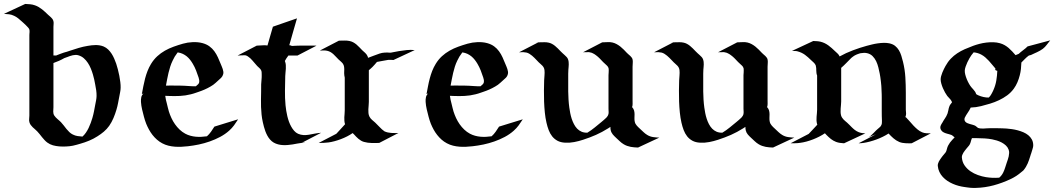

<svg xmlns="http://www.w3.org/2000/svg" viewBox="-42 -708 5217 950"><path d="M82.8 -688.5Q95.2 -688 107.3 -686.9Q119.4 -685.8 131.1 -681.6Q140.9 -678.2 149.5 -673.1Q158.2 -668 166 -661.9Q173.8 -655.8 181.3 -648.8Q188.7 -641.8 195.8 -635Q199.2 -631.8 203 -628.7Q206.8 -625.5 210.3 -622.1Q213.9 -618.7 216.8 -614.9Q219.7 -611.1 221.4 -606.4Q224.1 -599.1 223.3 -590.9Q222.4 -582.8 222.4 -575V-433.6Q225.8 -433.6 229 -433.5Q232.2 -433.3 235.6 -433.3Q244.9 -437.3 254.3 -440.7Q263.7 -444.1 273.2 -447.5Q276.6 -448.7 280.6 -449.7Q284.7 -450.7 288.8 -451.9L304 -457Q325.7 -464.4 347.4 -470.8Q369.1 -477.3 391.8 -481Q401.6 -482.7 411.7 -483.9Q421.9 -485.1 432 -485.1Q442.1 -485.1 451.9 -483.4Q461.7 -481.7 471.2 -477.8Q483.6 -472.4 493.3 -463Q502.9 -453.6 510.4 -442Q517.8 -430.4 523.3 -417.6Q528.8 -404.8 533 -392.8Q537.1 -380.6 541.1 -365.1Q545.2 -349.6 548.3 -333.5Q551.5 -317.4 553.3 -302Q555.2 -286.6 554.9 -274.4Q554.7 -263.4 552.6 -252.9Q550.5 -242.4 548.6 -231.9Q545.4 -215.1 542.2 -198.4Q539.1 -181.6 534.2 -165.3Q528.1 -144.5 519.4 -123.9Q510.7 -103.3 498.3 -85.4Q486.6 -69.1 471.9 -56.6Q457.3 -44.2 440.4 -33.7Q420.7 -21 399.3 -12.1Q377.9 -3.2 355.2 3.2Q345.9 5.9 336.9 8.4Q327.9 11 318.6 12.9Q302.7 16.1 285 16.8Q267.3 17.6 251.2 16.4Q235.1 15.1 220 11Q204.8 6.8 191.7 -2.9Q184.3 -8.5 178 -15.4Q171.6 -22.2 165.8 -29.5Q159.9 -36.9 154.2 -44.2Q148.4 -51.5 142.1 -58.1Q137 -63.5 131.1 -68.4Q125.2 -73.2 119.8 -78.5Q114.3 -83.7 110 -89.7Q105.7 -95.7 103.5 -103.3Q101.3 -111.3 102.3 -119.8Q103.3 -128.2 103.3 -136.2V-533.7Q103.3 -537.4 103.6 -541.1Q104 -544.9 104.2 -548.7Q104.5 -552.5 104.2 -556.3Q104 -560.1 102.8 -563.5Q101.6 -566.7 96.6 -572.3Q91.6 -577.9 85.6 -583.7Q79.6 -589.6 73.9 -594.7Q68.1 -599.9 65.2 -602.5Q56.6 -610.4 47.6 -617.6Q38.6 -624.8 28.1 -629.6Q15.6 -635.7 3.3 -637.3Q-9 -638.9 -22.5 -639.4ZM276.6 -420.7Q263.4 -413.1 250 -407.1Q236.6 -401.1 222.4 -396.2V-177.5Q222.4 -172.4 221.9 -167Q221.4 -161.6 221.4 -156.2Q221.4 -150.9 222.5 -145.9Q223.6 -140.9 226.6 -136.2Q229.7 -131.3 233.9 -127.1Q238 -122.8 242.4 -119Q246.8 -115.2 251.3 -111.3Q255.9 -107.4 259.8 -103.3Q266.8 -95.9 273.3 -87.3Q279.8 -78.6 286.6 -70.2Q293.5 -61.8 301.1 -54.4Q308.8 -47.1 318.1 -42.5Q329.8 -36.6 341.6 -34.8Q353.3 -33 366 -32.2Q375.2 -40.3 382.8 -51.3Q390.4 -62.3 396.4 -74.7Q402.3 -87.2 407 -99.9Q411.6 -112.5 415 -124Q419.9 -140.6 423.1 -157.2Q426.3 -173.8 429.4 -190.7Q431.4 -201.2 433.5 -211.8Q435.5 -222.4 435.8 -233.2Q436 -247.6 434 -261.4Q431.9 -275.1 429.2 -289.1Q426.8 -302 424.2 -314.6Q421.6 -327.1 417.7 -339.6Q413.6 -353.5 407.6 -368.4Q401.6 -383.3 392.9 -396.5Q384.3 -409.7 372.8 -419.8Q361.3 -429.9 346.2 -434.3Q339.4 -436.5 332.3 -436.3Q325.2 -436 318.1 -434.6Q311 -433.1 304.1 -430.7Q297.1 -428.2 291 -425.8Q289.8 -425.3 288.8 -424.9Q287.8 -424.6 286.6 -424.3Q283.9 -423.1 281.6 -422.4Q279.3 -421.6 276.6 -420.7ZM277.8 -448Q277.3 -447.5 278.6 -448Q279.8 -448.5 280.3 -448.7Q280.5 -448.7 280.6 -448.9Q280.8 -449 281 -449ZM241.7 -410.6Q240.5 -410.2 242.2 -410.8Q243.9 -411.4 245.8 -411.9ZM302.7 -455.6Q302.2 -455.6 300.3 -455.1Z M655.5 -203.6Q654.8 -216.1 657.1 -226.9Q659.4 -237.8 668 -245.4L659.9 -242.7Q663.6 -261.7 667.2 -281.1Q670.9 -300.5 675.9 -319.6Q680.9 -338.6 688 -356.8Q695.1 -375 705.3 -391.8Q718.8 -413.8 736.1 -429.7Q753.4 -445.6 773.8 -457.2Q794.2 -468.8 816.8 -476.9Q839.4 -485.1 863.3 -491.9Q874.5 -495.1 886.8 -497.1Q899.2 -499 911.6 -499.5Q924.1 -500 936.4 -498.9Q948.7 -497.8 960.2 -494.6Q980.5 -489 994.5 -478.6Q1008.5 -468.3 1018.7 -454.3Q1028.8 -440.4 1036.3 -424Q1043.7 -407.5 1050.8 -389.9Q1053 -384.5 1055.5 -378.5Q1058.1 -372.6 1060.1 -366.3Q1062 -360.1 1063 -353.8Q1064 -347.4 1062.5 -341.6Q1059.8 -330.6 1052.1 -322.9Q1044.4 -315.2 1036.1 -308.3Q1030.5 -303.5 1024.8 -298Q1019 -292.5 1012.9 -288.3Q999.8 -279.3 985.2 -272Q970.7 -264.6 955.8 -259Q951.4 -257.3 944.7 -255Q938 -252.7 930.7 -250.1Q923.3 -247.6 916 -245.2Q908.7 -242.9 902.6 -241.5Q875.5 -234.6 848.3 -233.3Q821 -231.9 793.2 -233.2L775.6 -233.9Q776.9 -223.9 778.9 -214.2Q781 -204.6 783.7 -195.3Q786.4 -185.3 788.5 -175.5Q790.5 -165.8 793.7 -156Q798.8 -139.9 806.3 -123.8Q813.7 -107.7 823.9 -93.3Q834 -78.9 846.7 -66.8Q859.4 -54.7 874.8 -46.4Q887.2 -39.8 900.4 -36.3Q913.6 -32.7 927.1 -31.5Q940.7 -30.3 954.5 -31Q968.3 -31.7 981.9 -33.7Q993.4 -43.9 1002.1 -56.3Q1010.7 -68.6 1018.8 -81.5Q1048.3 -90.8 1077.5 -99.7Q1106.7 -108.6 1136.2 -117.7Q1126.5 -102.1 1116 -87.9Q1105.5 -73.7 1091.6 -61.3Q1071.8 -43.7 1047.2 -30.6Q1022.7 -17.6 996 -8.2Q969.2 1.2 941.7 7Q914.1 12.7 888.2 15.6Q872.3 17.3 855.8 18.2Q839.4 19 823.1 17.8Q806.9 16.6 791.1 12.7Q775.4 8.8 760.7 1Q746.1 -6.8 734.3 -17.3Q722.4 -27.8 712.6 -40.3Q702.9 -52.7 695.2 -66.8Q687.5 -80.8 681.4 -95.7Q678 -104.2 675.3 -112.9Q672.6 -121.6 670.2 -130.4Q665.3 -148.4 661 -166.9Q656.7 -185.3 655.5 -203.6ZM812.3 -408.2Q805.2 -393.8 800.3 -378.4Q795.4 -363 791.7 -347.4Q788.1 -331.8 785 -315.9Q782 -300 779.1 -284.4Q792.7 -285.2 806 -284.8Q819.3 -284.4 832.3 -284.4Q841.8 -284.4 851.2 -284.3Q860.6 -284.2 870.1 -283.7Q884.5 -283 898.7 -281.9Q912.8 -280.8 927.2 -281.2L938.2 -291L940.7 -294.2Q941.9 -296.1 942.4 -297.1Q942.9 -298.1 943.4 -300.3Q944.6 -306.2 943.6 -312.4Q942.6 -318.6 940.7 -324.2Q935.1 -341.8 928.2 -359.1Q921.4 -376.5 912.1 -392.1Q906 -402.6 898.6 -412.1Q891.1 -421.6 882.1 -429.1Q873 -436.5 862.3 -441.5Q851.6 -446.5 838.9 -448.5Q837.9 -448.5 837.4 -448.7L835.2 -446Q828.1 -437 822.6 -427.9Q817.1 -418.7 812.3 -408.2ZM943.8 -297.6Q943.4 -296.9 942.9 -296.3Q942.4 -295.7 941.9 -294.9Q942.9 -296.1 943.6 -297.2Q944.3 -298.3 943.8 -297.6ZM857.7 -467Q857.4 -467 857.2 -466.8Q857.4 -466.8 857.4 -466.9Q857.4 -467 857.7 -467Z M1228.3 -482.2Q1241.5 -482.2 1254.9 -483.6Q1268.3 -485.1 1281.5 -482.9Q1288.1 -506.3 1294.8 -529.4Q1301.5 -552.5 1308.3 -575.9Q1338.4 -586.4 1368 -596.7Q1397.7 -606.9 1427.5 -617.2Q1418 -583.7 1408.3 -550.8Q1398.7 -517.8 1389.4 -484.4Q1391.6 -484.1 1393.7 -483.6Q1395.8 -483.2 1397.9 -482.7Q1400.4 -481.9 1401.9 -480.7Q1432.6 -482.7 1463.1 -482.4Q1493.7 -482.2 1524.4 -482.2L1429.7 -433.1Q1418.5 -433.1 1407.3 -433.1Q1396.2 -433.1 1385 -433.3Q1379.9 -426.3 1375.1 -419.3Q1370.4 -412.4 1367.4 -406.2L1368.4 -403.8Q1371.6 -395.3 1372.2 -386.2Q1372.8 -377.2 1372.3 -368Q1371.8 -358.9 1370.7 -349.7Q1369.6 -340.6 1369.4 -331.8Q1368.7 -295.4 1368 -259.3Q1367.4 -223.1 1370.8 -187Q1372.1 -173.8 1374.3 -160Q1376.5 -146.2 1379.8 -132.6Q1383.1 -118.9 1387.8 -105.8Q1392.6 -92.8 1399.2 -81.1Q1404.8 -70.8 1413.3 -60.9Q1421.9 -51 1432.9 -46.1Q1446 -40.5 1459.1 -39.8Q1472.2 -39.1 1486.1 -41.3Q1501.2 -44.2 1516.4 -47Q1531.5 -49.8 1546.9 -51L1452.9 -2.2Q1455.3 -2.7 1457.9 -3.3Q1460.4 -3.9 1462.3 -4.2Q1464.1 -4.4 1464.8 -4.3Q1465.6 -4.2 1464.4 -3.2Q1464.1 -3.2 1459.5 -2.4Q1454.8 -1.7 1448.9 -0.7Q1442.9 0.2 1437 1.1Q1431.2 2 1428.7 2.4Q1417.7 4.6 1405.8 6.6Q1393.8 8.5 1381.6 9.5Q1369.4 10.5 1357.4 9.9Q1345.5 9.3 1334.1 6.3Q1322.8 3.4 1312.6 -2.3Q1302.5 -8.1 1294.2 -17.6Q1286.4 -26.4 1280.8 -36.9Q1275.1 -47.4 1271 -58.5Q1266.8 -69.6 1263.8 -81.2Q1260.7 -92.8 1258.3 -103.8Q1254.2 -122.3 1252.2 -141.1Q1250.2 -159.9 1249.6 -178.7Q1249 -197.5 1249.3 -216.4Q1249.5 -235.4 1250 -254.2Q1250.2 -263.4 1250.1 -272.5Q1250 -281.5 1250.2 -290.5Q1250.7 -302.2 1252 -313.8Q1253.2 -325.4 1252.9 -337.2Q1252.7 -342.8 1252.6 -349.1Q1252.4 -355.5 1250 -360.4Q1246.6 -366.9 1241.1 -371.6Q1235.6 -376.2 1230.7 -381.3Q1224.4 -388.2 1218.5 -395.3Q1212.6 -402.3 1206.5 -409.2Q1201.7 -414.8 1196.3 -419.8Q1190.9 -424.8 1184.8 -428.7Q1182.4 -430.2 1180.4 -431.3Q1178.5 -432.4 1175.8 -433.3Q1174.8 -433.8 1173.1 -434.2Q1171.4 -434.6 1172.4 -434.6Q1174.6 -434.3 1176.8 -433.8Q1179 -433.3 1181.2 -432.9L1177.5 -433.6Q1174.8 -434.1 1172.2 -434.2Q1169.7 -434.3 1167 -434.6Q1158.4 -434.8 1150.1 -434Q1141.8 -433.1 1133.5 -433.1ZM1448 -1.5Q1449 -1.5 1449.5 -1.7Q1448.5 -1.5 1448 -1.5Q1447.5 -1.5 1448 -1.5Z M1635 -506.8Q1647.7 -506.8 1660.8 -507.3Q1673.8 -507.8 1686.3 -505.4Q1696.8 -503.4 1705.4 -498.8Q1714.1 -494.1 1721.7 -487.8Q1729.2 -481.4 1736.1 -474.1Q1742.9 -466.8 1750 -459.7Q1753.4 -456.3 1757.3 -453Q1761.2 -449.7 1764.9 -446.2Q1768.6 -442.6 1771.6 -438.7Q1774.7 -434.8 1776.6 -430.2Q1777.3 -428.2 1778 -426Q1778.6 -423.8 1779.1 -421.9Q1792.2 -427.5 1806.2 -432.1Q1820.1 -436.8 1835.9 -442.9Q1847.7 -447 1861.7 -447.8Q1875.7 -448.5 1888.2 -447.3Q1889.2 -447.3 1890.5 -447.4Q1891.8 -447.5 1893.3 -447.8Q1895.3 -448.2 1897.3 -448.5Q1899.4 -448.7 1900.6 -449.2L1932.1 -455.1Q1951.9 -458.5 1970.9 -460.3Q1990 -462.2 2010 -460.2L1904.8 -411.1Q1897.9 -411.6 1891.5 -411.9Q1885 -412.1 1878.4 -411.6Q1864.5 -409.7 1850.8 -406.7Q1837.2 -403.8 1823.2 -401.6Q1817.6 -395.3 1812.4 -389Q1807.1 -382.8 1801.3 -377Q1796.9 -372.8 1792.4 -368.7Q1787.8 -364.5 1783 -360.6V-204.1Q1783 -195.3 1782 -185.9Q1781 -176.5 1780.6 -167Q1780.3 -157.5 1781.1 -148.3Q1782 -139.2 1785.9 -131.1Q1788.3 -126.2 1791.6 -122.3Q1794.9 -118.4 1798.8 -114.9Q1802.7 -111.3 1806.8 -108Q1810.8 -104.7 1814.5 -101.3Q1826.2 -90.3 1836.7 -78.9Q1847.2 -67.4 1860.4 -58.1Q1868.7 -54.4 1877.1 -52.6Q1885.5 -50.8 1894 -50.2Q1902.6 -49.6 1911.4 -49.7Q1920.2 -49.8 1929 -49.8L1834.2 -0.7Q1824.7 -0.7 1815.2 -0.5Q1805.7 -0.2 1796.3 -0.5Q1786.9 -0.7 1777.5 -2Q1768.1 -3.2 1758.8 -5.9Q1751 -8.1 1744.3 -12.1Q1737.5 -16.1 1731.4 -21.2Q1725.3 -26.4 1719.8 -32.1Q1714.4 -37.8 1709 -43.7L1702.9 -49.6Q1690.7 -41 1675.7 -33.3Q1660.6 -25.6 1644.5 -19.5Q1628.4 -13.4 1612.5 -9.2Q1596.7 -4.9 1583 -3.2Q1570.6 -1.5 1558.8 -1.1Q1547.1 -0.7 1534.7 -0.7L1621.8 -45.9L1624 -48.1Q1635 -59.1 1644.8 -70.7Q1654.5 -82.3 1665.3 -93.3Q1662.6 -101.6 1662 -110.2Q1661.4 -118.9 1661.7 -127.7Q1662.1 -136.5 1663 -145.4Q1663.8 -154.3 1663.8 -162.8V-323.7Q1661.1 -334.7 1660.9 -345.7Q1660.9 -350.1 1661.1 -355.5Q1661.4 -360.8 1661.4 -366.3Q1661.4 -371.8 1660.6 -377Q1659.9 -382.1 1658.2 -386.2Q1654.3 -395.3 1646.7 -401.6Q1639.2 -408 1632.3 -414.6Q1626 -420.7 1620 -427.4Q1614 -434.1 1607.4 -440.1Q1600.8 -446 1593.3 -450.4Q1585.7 -454.8 1576.4 -456.8Q1567.6 -458.7 1558.3 -458.3Q1549.1 -457.8 1540.3 -457.8ZM1664.3 -51H1664.6Q1665.3 -51 1666.4 -51.3Q1667.5 -51.5 1668.5 -51.6Q1669.4 -51.8 1670 -51.9Q1670.7 -52 1669.9 -52ZM1889.2 -447Q1887.9 -446.8 1888.5 -446.8Q1889.2 -446.8 1890.6 -447.3Q1890.1 -447 1889.2 -447ZM1601.3 -28.8Q1601.6 -28.8 1601.6 -28.9Q1601.6 -29.1 1601.8 -29.1H1601.6Q1601.3 -29.1 1601.3 -28.8Z M2064 -203.6Q2063.2 -216.1 2065.6 -226.9Q2067.9 -237.8 2076.4 -245.4L2068.4 -242.7Q2072 -261.7 2075.7 -281.1Q2079.3 -300.5 2084.4 -319.6Q2089.4 -338.6 2096.4 -356.8Q2103.5 -375 2113.8 -391.8Q2127.2 -413.8 2144.5 -429.7Q2161.9 -445.6 2182.3 -457.2Q2202.6 -468.8 2225.2 -476.9Q2247.8 -485.1 2271.7 -491.9Q2283 -495.1 2295.3 -497.1Q2307.6 -499 2320.1 -499.5Q2332.5 -500 2344.8 -498.9Q2357.2 -497.8 2368.7 -494.6Q2388.9 -489 2403 -478.6Q2417 -468.3 2427.1 -454.3Q2437.3 -440.4 2444.7 -424Q2452.1 -407.5 2459.2 -389.9Q2461.4 -384.5 2464 -378.5Q2466.6 -372.6 2468.5 -366.3Q2470.5 -360.1 2471.4 -353.8Q2472.4 -347.4 2470.9 -341.6Q2468.3 -330.6 2460.6 -322.9Q2452.9 -315.2 2444.6 -308.3Q2439 -303.5 2433.2 -298Q2427.5 -292.5 2421.4 -288.3Q2408.2 -279.3 2393.7 -272Q2379.2 -264.6 2364.3 -259Q2359.9 -257.3 2353.1 -255Q2346.4 -252.7 2339.1 -250.1Q2331.8 -247.6 2324.5 -245.2Q2317.1 -242.9 2311 -241.5Q2283.9 -234.6 2256.7 -233.3Q2229.5 -231.9 2201.7 -233.2L2184.1 -233.9Q2185.3 -223.9 2187.4 -214.2Q2189.5 -204.6 2192.1 -195.3Q2194.8 -185.3 2196.9 -175.5Q2199 -165.8 2202.1 -156Q2207.3 -139.9 2214.7 -123.8Q2222.2 -107.7 2232.3 -93.3Q2242.4 -78.9 2255.1 -66.8Q2267.8 -54.7 2283.2 -46.4Q2295.7 -39.8 2308.8 -36.3Q2322 -32.7 2335.6 -31.5Q2349.1 -30.3 2362.9 -31Q2376.7 -31.7 2390.4 -33.7Q2401.9 -43.9 2410.5 -56.3Q2419.2 -68.6 2427.2 -81.5Q2456.8 -90.8 2486 -99.7Q2515.1 -108.6 2544.7 -117.7Q2534.9 -102.1 2524.4 -87.9Q2513.9 -73.7 2500 -61.3Q2480.2 -43.7 2455.7 -30.6Q2431.2 -17.6 2404.4 -8.2Q2377.7 1.2 2350.1 7Q2322.5 12.7 2296.6 15.6Q2280.8 17.3 2264.3 18.2Q2247.8 19 2231.6 17.8Q2215.3 16.6 2199.6 12.7Q2183.8 8.8 2169.2 1Q2154.5 -6.8 2142.7 -17.3Q2130.9 -27.8 2121.1 -40.3Q2111.3 -52.7 2103.6 -66.8Q2095.9 -80.8 2089.8 -95.7Q2086.4 -104.2 2083.7 -112.9Q2081.1 -121.6 2078.6 -130.4Q2073.7 -148.4 2069.5 -166.9Q2065.2 -185.3 2064 -203.6ZM2220.7 -408.2Q2213.6 -393.8 2208.7 -378.4Q2203.9 -363 2200.2 -347.4Q2196.5 -331.8 2193.5 -315.9Q2190.4 -300 2187.5 -284.4Q2201.2 -285.2 2214.5 -284.8Q2227.8 -284.4 2240.7 -284.4Q2250.2 -284.4 2259.6 -284.3Q2269 -284.2 2278.6 -283.7Q2293 -283 2307.1 -281.9Q2321.3 -280.8 2335.7 -281.2L2346.7 -291L2349.1 -294.2Q2350.3 -296.1 2350.8 -297.1Q2351.3 -298.1 2351.8 -300.3Q2353 -306.2 2352.1 -312.4Q2351.1 -318.6 2349.1 -324.2Q2343.5 -341.8 2336.7 -359.1Q2329.8 -376.5 2320.6 -392.1Q2314.5 -402.6 2307 -412.1Q2299.6 -421.6 2290.5 -429.1Q2281.5 -436.5 2270.8 -441.5Q2260 -446.5 2247.3 -448.5Q2246.3 -448.5 2245.8 -448.7L2243.7 -446Q2236.6 -437 2231.1 -427.9Q2225.6 -418.7 2220.7 -408.2ZM2352.3 -297.6Q2351.8 -296.9 2351.3 -296.3Q2350.8 -295.7 2350.3 -294.9Q2351.3 -296.1 2352.1 -297.2Q2352.8 -298.3 2352.3 -297.6ZM2266.1 -467Q2265.9 -467 2265.6 -466.8Q2265.9 -466.8 2265.9 -466.9Q2265.9 -467 2266.1 -467Z M2618.7 -497.1 2609.9 -495.8Q2610.1 -495.8 2611.1 -496.3Q2613 -496.6 2615.2 -496.8Q2617.4 -497.1 2619.6 -497.6L2621.3 -498.5Q2621.8 -498.5 2622.8 -498.5Q2623.8 -498.5 2624.8 -498.5Q2625.7 -498.5 2626.2 -498.5Q2626.7 -498.5 2626.2 -498.5Q2627.4 -498.5 2628.9 -498.7Q2630.4 -498.8 2631.6 -498.8Q2641.6 -499 2651.5 -499.1Q2661.4 -499.3 2671.1 -497.3Q2680.4 -495.6 2688.7 -491.2Q2697 -486.8 2704.3 -480.8Q2711.7 -474.9 2718.4 -468Q2725.1 -461.2 2731.2 -454.8Q2736.3 -449.5 2741.6 -444.7Q2746.8 -439.9 2752.2 -435.1Q2757.1 -430.7 2761.7 -425.8Q2766.4 -420.9 2768.6 -414.6Q2770.8 -408.7 2771.5 -402.2Q2772.2 -395.8 2772.1 -389.3Q2772 -382.8 2771.4 -376.3Q2770.8 -369.9 2770.3 -363.8Q2769.5 -353.5 2769.5 -343.3Q2769.5 -333 2769.5 -322.5Q2769.5 -315.9 2769.5 -307Q2769.5 -298.1 2769.5 -288.8Q2769.5 -279.5 2769.5 -270.6Q2769.5 -261.7 2769.5 -255.1Q2770 -234.9 2771 -215.3Q2771.5 -205.8 2772.6 -195.2Q2773.7 -184.6 2774.9 -175.8Q2776.6 -163.1 2779.4 -148.7Q2782.2 -134.3 2786.7 -120.4Q2791.3 -106.4 2797.9 -93.8Q2804.4 -81.1 2813.7 -71.4Q2823 -61.8 2835.4 -56.4Q2847.9 -51 2864.3 -51.5Q2883.3 -63 2900 -76.7Q2916.7 -90.3 2933.6 -104.2Q2939.7 -109.4 2945.8 -114.5Q2951.9 -119.6 2957.5 -125.2L2960.4 -128.4L2963.1 -132.1Q2963.9 -133.3 2964.6 -134.2Q2965.3 -135 2965.8 -136.2Q2968 -140.1 2968.8 -144.3Q2969.5 -148.4 2969.5 -152.8Q2969.5 -157.2 2969.1 -161.5Q2968.8 -165.8 2968.8 -169.9V-336.2Q2968.8 -342.5 2969.6 -349Q2970.5 -355.5 2970 -361.8Q2970 -366 2969.2 -370.1Q2969.2 -370.6 2969 -371.1Q2968 -372.1 2967.7 -373.5Q2967.3 -375 2966.8 -376.2Q2966.1 -377.7 2964 -380.1Q2961.9 -382.6 2961.2 -383.3Q2956.8 -388.2 2951.7 -392.2Q2946.5 -396.2 2942.1 -401.1Q2933.8 -409.9 2925.3 -418.7Q2916.7 -427.5 2907 -434.6Q2902.8 -437.7 2898.4 -440.6Q2894 -443.4 2889.2 -445.3Q2887.5 -446 2885.9 -446.7Q2884.3 -447.3 2882.6 -447.8Q2880.6 -448.2 2877.4 -448.7Q2874.3 -449.2 2874 -449.7L2872.1 -450Q2864.7 -450.2 2857.4 -449.8Q2850.1 -449.5 2843 -449.5L2937.7 -498.5Q2950.4 -498.5 2963.4 -499.5Q2976.3 -500.5 2988.8 -497.6Q2999.8 -494.9 3009.5 -489.5Q3019.3 -484.1 3028 -477.2Q3036.6 -470.2 3044.6 -462.2Q3052.5 -454.1 3059.8 -446.3Q3063.5 -442.4 3068.1 -438.6Q3072.8 -434.8 3077 -430.8Q3081.3 -426.8 3084.5 -422Q3087.6 -417.2 3088.4 -411.4Q3089.6 -402.8 3088.7 -394.4Q3087.9 -386 3087.9 -377.4V-211.2Q3087.9 -202.4 3088.1 -194.1Q3088.4 -185.8 3085.4 -177.5L3085.9 -177.7Q3093.3 -169.4 3095.5 -160.6Q3097.7 -151.9 3097.7 -142.7Q3097.7 -133.5 3097.2 -124Q3096.7 -114.5 3098.9 -105Q3100.1 -99.4 3102.8 -94.8Q3105.5 -90.3 3108.9 -86.3Q3112.3 -82.3 3116.2 -78.6Q3120.1 -75 3124 -71.3Q3132.8 -63.2 3141.5 -54.9Q3150.1 -46.6 3160.4 -40.3Q3174.1 -32 3189.5 -29.8Q3204.8 -27.6 3220.2 -27.1L3115 22Q3105.7 21.7 3096.6 21Q3087.4 20.3 3078.5 18.6Q3069.6 16.8 3060.9 13.8Q3052.2 10.7 3044.2 5.9Q3033.2 -0.7 3024.4 -9.2Q3015.6 -17.6 3006.3 -26.1Q3002 -30.3 2997.7 -34.4Q2993.4 -38.6 2989.9 -43Q2986.3 -47.4 2983.8 -52.4Q2981.2 -57.4 2979.7 -63.7Q2978.8 -67.9 2978.5 -72Q2978.3 -76.2 2978.3 -80.3L2966.8 -72.8Q2937 -54 2906.7 -40.6Q2876.5 -27.3 2842.8 -16.4Q2822 -9.5 2799.2 -5.1Q2776.4 -0.7 2754.2 -2Q2731.7 -3.2 2716.2 -11.6Q2700.7 -20 2690.1 -33.4Q2679.4 -46.9 2672.9 -64.2Q2666.3 -81.5 2661.9 -101.1Q2656.5 -124.3 2653.8 -151Q2651.1 -177.7 2650.1 -205.3Q2649.2 -232.9 2649.4 -259.9Q2649.7 -286.9 2650.4 -310.3Q2650.9 -323 2652.1 -335.4Q2653.3 -347.9 2652.1 -360.4Q2651.4 -367.4 2648.7 -372.8Q2646 -378.2 2642 -382.6Q2637.9 -387 2633.1 -391Q2628.2 -395 2623.5 -399.7Q2617.9 -405.3 2612.8 -410.9Q2607.7 -416.5 2602.1 -421.9Q2596.4 -427.2 2590.6 -432.4Q2584.7 -437.5 2578.1 -441.4Q2570.3 -446.3 2563 -447.9Q2555.7 -449.5 2546.6 -450Q2543.7 -450 2542 -449.8Q2540.3 -449.7 2536.9 -449.7Q2535.4 -449.5 2532.7 -449.3Q2530 -449.2 2530.5 -449.5H2526.6Z M3286.6 -497.1 3277.8 -495.8Q3278.1 -495.8 3279.1 -496.3Q3281 -496.6 3283.2 -496.8Q3285.4 -497.1 3287.6 -497.6L3289.3 -498.5Q3289.8 -498.5 3290.8 -498.5Q3291.7 -498.5 3292.7 -498.5Q3293.7 -498.5 3294.2 -498.5Q3294.7 -498.5 3294.2 -498.5Q3295.4 -498.5 3296.9 -498.7Q3298.3 -498.8 3299.6 -498.8Q3309.6 -499 3319.5 -499.1Q3329.3 -499.3 3339.1 -497.3Q3348.4 -495.6 3356.7 -491.2Q3365 -486.8 3372.3 -480.8Q3379.6 -474.9 3386.4 -468Q3393.1 -461.2 3399.2 -454.8Q3404.3 -449.5 3409.5 -444.7Q3414.8 -439.9 3420.2 -435.1Q3425 -430.7 3429.7 -425.8Q3434.3 -420.9 3436.5 -414.6Q3438.7 -408.7 3439.5 -402.2Q3440.2 -395.8 3440.1 -389.3Q3439.9 -382.8 3439.3 -376.3Q3438.7 -369.9 3438.2 -363.8Q3437.5 -353.5 3437.5 -343.3Q3437.5 -333 3437.5 -322.5Q3437.5 -315.9 3437.5 -307Q3437.5 -298.1 3437.5 -288.8Q3437.5 -279.5 3437.5 -270.6Q3437.5 -261.7 3437.5 -255.1Q3438 -234.9 3439 -215.3Q3439.5 -205.8 3440.6 -195.2Q3441.7 -184.6 3442.9 -175.8Q3444.6 -163.1 3447.4 -148.7Q3450.2 -134.3 3454.7 -120.4Q3459.2 -106.4 3465.8 -93.8Q3472.4 -81.1 3481.7 -71.4Q3491 -61.8 3503.4 -56.4Q3515.9 -51 3532.2 -51.5Q3551.3 -63 3568 -76.7Q3584.7 -90.3 3601.6 -104.2Q3607.7 -109.4 3613.8 -114.5Q3619.9 -119.6 3625.5 -125.2L3628.4 -128.4L3631.1 -132.1Q3631.8 -133.3 3632.6 -134.2Q3633.3 -135 3633.8 -136.2Q3636 -140.1 3636.7 -144.3Q3637.5 -148.4 3637.5 -152.8Q3637.5 -157.2 3637.1 -161.5Q3636.7 -165.8 3636.7 -169.9V-336.2Q3636.7 -342.5 3637.6 -349Q3638.4 -355.5 3637.9 -361.8Q3637.9 -366 3637.2 -370.1Q3637.2 -370.6 3637 -371.1Q3636 -372.1 3635.6 -373.5Q3635.3 -375 3634.8 -376.2Q3634 -377.7 3632 -380.1Q3629.9 -382.6 3629.2 -383.3Q3624.8 -388.2 3619.6 -392.2Q3614.5 -396.2 3610.1 -401.1Q3601.8 -409.9 3593.3 -418.7Q3584.7 -427.5 3575 -434.6Q3570.8 -437.7 3566.4 -440.6Q3562 -443.4 3557.1 -445.3Q3555.4 -446 3553.8 -446.7Q3552.2 -447.3 3550.5 -447.8Q3548.6 -448.2 3545.4 -448.7Q3542.2 -449.2 3542 -449.7L3540 -450Q3532.7 -450.2 3525.4 -449.8Q3518.1 -449.5 3511 -449.5L3605.7 -498.5Q3618.4 -498.5 3631.3 -499.5Q3644.3 -500.5 3656.7 -497.6Q3667.7 -494.9 3677.5 -489.5Q3687.3 -484.1 3695.9 -477.2Q3704.6 -470.2 3712.5 -462.2Q3720.5 -454.1 3727.8 -446.3Q3731.4 -442.4 3736.1 -438.6Q3740.7 -434.8 3745 -430.8Q3749.3 -426.8 3752.4 -422Q3755.6 -417.2 3756.3 -411.4Q3757.6 -402.8 3756.7 -394.4Q3755.9 -386 3755.9 -377.4V-211.2Q3755.9 -202.4 3756.1 -194.1Q3756.3 -185.8 3753.4 -177.5L3753.9 -177.7Q3761.2 -169.4 3763.4 -160.6Q3765.6 -151.9 3765.6 -142.7Q3765.6 -133.5 3765.1 -124Q3764.6 -114.5 3766.8 -105Q3768.1 -99.4 3770.8 -94.8Q3773.4 -90.3 3776.9 -86.3Q3780.3 -82.3 3784.2 -78.6Q3788.1 -75 3792 -71.3Q3800.8 -63.2 3809.4 -54.9Q3818.1 -46.6 3828.4 -40.3Q3842 -32 3857.4 -29.8Q3872.8 -27.6 3888.2 -27.1L3783 22Q3773.7 21.7 3764.5 21Q3755.4 20.3 3746.5 18.6Q3737.5 16.8 3728.9 13.8Q3720.2 10.7 3712.2 5.9Q3701.2 -0.7 3692.4 -9.2Q3683.6 -17.6 3674.3 -26.1Q3669.9 -30.3 3665.6 -34.4Q3661.4 -38.6 3657.8 -43Q3654.3 -47.4 3651.7 -52.4Q3649.2 -57.4 3647.7 -63.7Q3646.7 -67.9 3646.5 -72Q3646.2 -76.2 3646.2 -80.3L3634.8 -72.8Q3605 -54 3574.7 -40.6Q3544.4 -27.3 3510.7 -16.4Q3490 -9.5 3467.2 -5.1Q3444.3 -0.7 3422.1 -2Q3399.7 -3.2 3384.2 -11.6Q3368.7 -20 3358 -33.4Q3347.4 -46.9 3340.8 -64.2Q3334.2 -81.5 3329.8 -101.1Q3324.5 -124.3 3321.8 -151Q3319.1 -177.7 3318.1 -205.3Q3317.1 -232.9 3317.4 -259.9Q3317.6 -286.9 3318.4 -310.3Q3318.8 -323 3320.1 -335.4Q3321.3 -347.9 3320.1 -360.4Q3319.3 -367.4 3316.7 -372.8Q3314 -378.2 3309.9 -382.6Q3305.9 -387 3301 -391Q3296.1 -395 3291.5 -399.7Q3285.9 -405.3 3280.8 -410.9Q3275.6 -416.5 3270 -421.9Q3264.4 -427.2 3258.5 -432.4Q3252.7 -437.5 3246.1 -441.4Q3238.3 -446.3 3231 -447.9Q3223.6 -449.5 3214.6 -450Q3211.7 -450 3210 -449.8Q3208.3 -449.7 3204.8 -449.7Q3203.4 -449.5 3200.7 -449.3Q3198 -449.2 3198.5 -449.5H3194.6Z M3981.9 -505.1Q3991 -504.6 3999.9 -504.2Q4008.8 -503.7 4017.6 -501.7Q4028.6 -499 4038.2 -494.4Q4047.9 -489.7 4056.5 -483.5Q4065.2 -477.3 4073.2 -470.1Q4081.3 -462.9 4089.1 -455.3Q4095.2 -449.5 4101.6 -443.8Q4107.9 -438.2 4111.6 -430.4L4112.3 -428.7Q4143.8 -446.3 4178.5 -459.2Q4213.1 -472.2 4246.1 -481.2Q4258.5 -484.6 4272.7 -488Q4286.9 -491.5 4301.5 -493.5Q4316.2 -495.6 4330.6 -496Q4345 -496.3 4357.9 -493.7Q4375.5 -490 4386.8 -481Q4398.2 -471.9 4405.6 -459.5Q4413.1 -447 4417.7 -432.1Q4422.4 -417.2 4426 -402.1Q4435.3 -364.3 4437.6 -325.9Q4439.9 -287.6 4439.9 -249V-165.3Q4439.9 -158.2 4440.9 -151.4Q4441.9 -144.5 4440.4 -137.5Q4439.2 -131.3 4437.3 -127.4L4439.9 -128.4Q4449 -119.4 4458.3 -108.4Q4467.5 -97.4 4477.4 -86.9Q4487.3 -76.4 4497.9 -67.5Q4508.5 -58.6 4520.5 -53.5Q4530.8 -49.3 4541.7 -48.7Q4552.7 -48.1 4563.5 -48.1L4468.8 1Q4461.4 1 4453.5 1.1Q4445.6 1.2 4437.7 0.6Q4429.9 0 4422.2 -1.3Q4414.6 -2.7 4407.5 -5.6Q4391.6 -12.5 4378.9 -23.6Q4366.2 -34.7 4354.5 -47.4Q4341.8 -39.1 4326.4 -31.5Q4311 -23.9 4294.8 -17.9Q4278.6 -12 4262.2 -7.6Q4245.8 -3.2 4231.2 -1Q4225.6 0 4218.6 0.4Q4211.7 0.7 4206.1 1L4292.5 -43.7L4267.8 -34.2Q4264.4 -32.2 4261 -30.8Q4257.6 -29.3 4254.2 -27.6Q4253.7 -27.3 4254 -27.6Q4254.4 -27.8 4255.1 -28.3Q4255.9 -28.8 4256.8 -29.3Q4257.8 -29.8 4258.3 -30Q4258.8 -30.5 4259.5 -30.9Q4260.3 -31.2 4260.7 -31.7Q4259.8 -31.2 4259.3 -31.2Q4258.1 -30.8 4259 -31.2Q4260 -31.7 4262 -32.7L4268.6 -38.6Q4274.9 -44.2 4280.5 -50Q4286.1 -55.9 4292.5 -62.3Q4296.4 -66.2 4300.7 -69.7Q4304.9 -73.2 4309.1 -76.9L4314.2 -81.8L4314.5 -82Q4315.2 -83.3 4316 -84.2Q4316.9 -85.2 4317.4 -86.4Q4320.8 -92 4321.4 -97.9Q4322 -103.8 4321.8 -110.1Q4321.3 -122.6 4321 -134Q4320.8 -145.5 4320.8 -157Q4320.8 -168.5 4320.8 -180.9Q4320.8 -193.4 4320.8 -207.8Q4320.8 -215.1 4320.8 -225Q4320.8 -234.9 4320.6 -242.2Q4320.1 -259.5 4319.1 -276.4Q4318.8 -281.7 4318.5 -285.8Q4318.1 -289.8 4317.7 -293.5Q4317.4 -297.1 4317 -301Q4316.7 -304.9 4315.9 -310.3Q4314.7 -319.6 4313.7 -327.1Q4312.7 -334.7 4310.8 -344Q4307.9 -358.4 4304 -374.6Q4300 -390.9 4293.1 -405.3Q4286.1 -419.7 4275.3 -430.5Q4264.4 -441.4 4247.6 -445.1Q4239.5 -446.8 4231.3 -446.3Q4223.1 -445.8 4215.1 -444.6L4208.5 -442.6Q4202.9 -440.7 4197.5 -438.6Q4192.1 -436.5 4187 -433.6Q4182.6 -430.9 4178.5 -427.9Q4174.3 -424.8 4170.2 -421.4Q4157.7 -408.9 4145.6 -396.4Q4133.5 -383.8 4120.1 -372.3V-206.3Q4120.1 -197.8 4119.1 -189Q4118.2 -180.2 4117.6 -171.4Q4116.9 -162.6 4117.2 -153.8Q4117.4 -145 4119.6 -136.7Q4121.3 -130.9 4124.5 -126Q4127.7 -121.1 4131.7 -116.8Q4135.7 -112.5 4140.3 -108.8Q4144.8 -105 4149.2 -101.3Q4155.5 -95.9 4161 -90Q4166.5 -84 4172.4 -78.4Q4175.8 -75.2 4179.8 -71.5Q4183.8 -67.9 4187.3 -65.2Q4192.1 -61.8 4197.1 -58.7Q4202.1 -55.7 4207.8 -53.7Q4215.6 -50.8 4223.4 -49.7Q4231.2 -48.6 4239.5 -48.1L4134.3 1Q4124 0.5 4114.1 -1Q4104.2 -2.4 4094.7 -5.9Q4087.9 -8.5 4081.5 -12.2Q4075.2 -15.9 4069.6 -20Q4063.5 -24.7 4058 -29.9Q4052.5 -35.2 4047.1 -40.5L4039.6 -48.6Q4026.6 -39.8 4011.6 -32.1Q3996.6 -24.4 3980.6 -18.2Q3964.6 -12 3948.4 -7.6Q3932.1 -3.2 3916.7 -1.2Q3904.8 0.5 3893.1 0.7Q3881.3 1 3869.6 1L3959.2 -45.4Q3970.5 -56.4 3980.7 -68.1Q3991 -79.8 4002 -91.1Q4001.5 -92.3 4001.1 -93.3Q4000.7 -94.2 4000.5 -95.5Q3998.3 -104 3998 -112.7Q3997.8 -121.3 3998.4 -130.1Q3999 -138.9 4000 -147.7Q4001 -156.5 4001 -165V-334.5Q3998.5 -340.3 3997.8 -346.4Q3997.1 -352.5 3996.9 -358.8Q3996.8 -365 3996.5 -371.2Q3996.1 -377.4 3994.4 -383.8Q3991 -392.3 3984.4 -398.2Q3977.8 -404.1 3971.4 -410.2Q3963.6 -417.7 3956.2 -424.4Q3948.7 -431.2 3940.9 -436.8Q3933.1 -442.4 3924.2 -446.7Q3915.3 -450.9 3904.5 -453.9Q3897.9 -455.8 3890.6 -455.7Q3883.3 -455.6 3876.7 -456.1ZM4003.7 -50Q4004.4 -50 4003.4 -49.9Q4002.4 -49.8 4001.2 -49.6Q4001.7 -49.6 4003.7 -50ZM4316.9 -85Q4316.4 -84.5 4316.4 -84.2Q4316.9 -84.7 4317.1 -85.1Q4317.4 -85.4 4316.9 -85Z M5154.5 -508.3Q5149.9 -503.2 5145.8 -497.4Q5141.6 -491.7 5137.2 -486.2Q5132.8 -480.7 5128.1 -475.6Q5123.3 -470.5 5117.7 -466.3Q5111.1 -461.4 5103.9 -457.4Q5096.7 -453.4 5089.2 -449.8Q5081.8 -446.3 5074.2 -443Q5066.7 -439.7 5059.3 -436Q5056.2 -434.6 5052.6 -434.2Q5049.1 -433.8 5046.4 -431.6Q5036.9 -424.3 5028.6 -415.8Q5020.3 -407.2 5011.7 -398.7Q5011.2 -382.6 5009.5 -366.8Q5007.8 -351.1 5003.7 -335.4Q4999.3 -317.9 4992.1 -300.9Q4984.9 -283.9 4974.1 -269Q4960.2 -250 4941.4 -236.2Q4922.6 -222.4 4901.1 -212.3Q4879.6 -202.1 4856.8 -195.2Q4834 -188.2 4812.3 -182.9Q4786.9 -176.5 4761 -175.8Q4758.1 -168.9 4754.2 -162.6Q4750.2 -156.2 4746.1 -150Q4741.9 -143.8 4738 -137.5Q4734.1 -131.1 4731 -124.3Q4729.2 -117.2 4730.8 -112.3Q4732.4 -107.4 4736.2 -104Q4740 -100.6 4745.5 -98.3Q4751 -95.9 4756.7 -94.4Q4762.5 -92.8 4768.2 -91.3Q4773.9 -89.8 4778.3 -88.1Q4783.9 -86.2 4788.1 -82.4Q4792.2 -78.6 4796.9 -75.2Q4803.5 -72.8 4810.4 -72.3Q4817.4 -71.8 4824.5 -72Q4831.5 -72.3 4838.5 -72.9Q4845.5 -73.5 4852.3 -73.5Q4863.8 -73.5 4875.1 -73.6Q4886.5 -73.7 4897.9 -73.5Q4908.2 -73.2 4918.1 -73Q4928 -72.8 4938.2 -72Q4950.4 -71 4964.7 -69.1Q4979 -67.1 4993.5 -63.2Q5008.1 -59.3 5021.7 -53.5Q5035.4 -47.6 5046 -38.9Q5056.6 -30.3 5063.2 -18.4Q5069.8 -6.6 5070.3 8.8Q5070.6 14.6 5069.2 20.8Q5067.9 26.9 5065.9 32.5L5060.8 49.1L5058.3 56.4H5058.1Q5057.4 59.3 5056.4 62.5Q5053.2 72.8 5050 82.2Q5046.9 91.6 5043 100.5Q5039.1 109.4 5034.1 117.8Q5029.1 126.2 5022 134.8Q5020.3 136.7 5018.1 138.2Q5015.9 139.6 5013.9 141.6Q5006.1 147.9 4999.8 153Q4993.4 158 4986.9 162.2Q4980.5 166.5 4973.3 170.4Q4966.1 174.3 4957 178.7Q4917.2 197.5 4874.5 209Q4831.8 220.5 4787.6 221.7Q4778.8 221.9 4772.1 221.8Q4765.4 221.7 4759 221.1Q4752.7 220.5 4746.1 219.6Q4739.5 218.8 4731 217.5Q4716.8 215.6 4701.8 211.7Q4686.8 207.8 4672.5 201.5Q4658.2 195.3 4645.4 186.8Q4632.6 178.2 4622.6 167.2Q4612.5 156.2 4606.1 142.8Q4599.6 129.4 4598.1 113Q4597.7 107.7 4599.1 102.3Q4600.6 96.9 4603 92Q4605.5 87.2 4608.6 82.5Q4611.8 77.9 4614.7 73.7Q4617.7 69.8 4619.1 67.7Q4620.6 65.7 4621.7 64.3Q4622.8 63 4624 61.4Q4625.2 59.8 4627.9 56.9Q4628.7 55.7 4630.4 53.7Q4632.1 51.8 4632.6 51.3L4632.3 51.5L4632.6 51.3V51L4632.8 50.8L4634.3 49.3Q4638.4 44.4 4640.3 39.2Q4642.1 33.9 4643.6 27.8Q4645.5 19.5 4649.4 12Q4653.3 4.4 4658.4 -2.6Q4663.6 -9.5 4669.6 -15.9Q4675.5 -22.2 4681.4 -28.3Q4677.2 -31 4673.6 -34.7Q4669.9 -38.3 4665.3 -40.3Q4660.2 -42.2 4654.8 -43.7Q4649.4 -45.2 4644 -46.6Q4638.7 -48.1 4633.5 -50Q4628.4 -52 4623.8 -54.9Q4618.9 -58.3 4615.2 -63.5Q4611.6 -68.6 4610.6 -74.7Q4610.1 -78.1 4611 -81.7Q4611.8 -85.2 4613.4 -88.6Q4615 -92 4616.9 -95.2Q4618.9 -98.4 4620.6 -101.1L4622.6 -104.2Q4622.3 -104 4622.6 -104.4Q4622.8 -104.7 4623 -105Q4623.5 -106 4623.9 -106.8Q4624.3 -107.7 4624.8 -108.4Q4626.5 -111.3 4628.4 -114.4Q4630.4 -117.4 4632.3 -120.1Q4636.5 -126.5 4640.3 -133.1Q4644 -139.6 4646.5 -147Q4649.2 -154.8 4650.4 -162.7Q4651.6 -170.7 4654.3 -178.5Q4656.2 -185.3 4660.2 -190.8Q4664.1 -196.3 4668.5 -201.7L4667.2 -205.1Q4667.2 -205.1 4667 -205.3Q4666.5 -206.3 4666.5 -207Q4662.8 -214.4 4656.4 -220.6Q4649.9 -226.8 4645 -233.2Q4639.6 -240.5 4633.9 -250.6Q4628.2 -260.7 4623.4 -271.9Q4618.7 -283 4615.6 -294.1Q4612.5 -305.2 4612.3 -314.5Q4612.1 -321.8 4614.5 -330.8Q4616.9 -339.8 4620.6 -349Q4624.3 -358.2 4628.5 -366.6Q4632.8 -375 4636.2 -381.3Q4647.7 -402.3 4662.4 -417.6Q4677 -432.9 4694.3 -444.3Q4711.7 -455.8 4731.4 -464.5Q4751.2 -473.1 4772.9 -481.2Q4787.6 -486.6 4804.4 -491Q4821.3 -495.4 4838.6 -497.4Q4856 -499.5 4873.2 -499Q4890.4 -498.5 4905.8 -494.1Q4918.2 -490.7 4928.8 -484.6Q4939.5 -478.5 4948.7 -470.6Q4958 -462.6 4966.4 -453.5Q4974.9 -444.3 4982.9 -435.1L4998.8 -441.7Q5002.4 -445.6 5008.4 -450.3Q5014.4 -455.1 5020.8 -460Q5027.1 -464.8 5033 -469.6Q5038.8 -474.4 5042.2 -478.3ZM4767.1 -24.4Q4765.1 -20.3 4764 -16.4Q4762.9 -12.5 4761.8 -8.5Q4760.7 -4.6 4759.5 -0.9Q4758.3 2.9 4756.1 6.8Q4752.9 12.5 4748.5 17.1Q4744.1 21.7 4740.2 26.9Q4736.6 31.5 4732.4 36.7Q4728.3 42 4724.7 47.6Q4721.2 53.2 4719 59.3Q4716.8 65.4 4717.3 71.8Q4719.2 94 4730.8 110.7Q4742.4 127.4 4759.4 139.2Q4776.4 150.9 4796.6 158.1Q4816.9 165.3 4836.2 168.5Q4853 171.1 4869.1 171.8Q4885.3 172.4 4902.1 171.1Q4908.4 165.8 4913.3 159.4Q4918.2 153.1 4921.9 145.5Q4927.5 133.8 4931.3 121.6Q4935.1 109.4 4939.2 97.2Q4941.9 89.4 4944.6 81.5Q4947.3 73.7 4949 65.7Q4950.7 57.1 4951.2 48.8Q4951.7 40.5 4948.5 32.2Q4944.3 20.5 4935.2 12Q4926 3.4 4914.6 -2.7Q4903.1 -8.8 4890.5 -12.7Q4877.9 -16.6 4866.9 -18.6Q4848.6 -22 4830 -23.1Q4811.3 -24.2 4792.7 -24.4ZM4888.9 -358.6Q4883.8 -359.9 4882.7 -362.5Q4881.6 -365.2 4883.5 -368.7Q4875.2 -377.9 4867.4 -387.7Q4859.6 -397.5 4851.2 -406.6Q4842.8 -415.8 4833.4 -424Q4824 -432.1 4813 -438Q4803.7 -442.9 4794.7 -445.4Q4785.6 -448 4775.6 -449Q4769.8 -442.6 4764.2 -434.6Q4760 -428.7 4754.6 -419.4Q4749.3 -410.2 4744.4 -399.7Q4739.5 -389.2 4736 -378.8Q4732.4 -368.4 4731.7 -360.4Q4731 -351.3 4733.9 -339.6Q4736.8 -327.9 4741.7 -315.9Q4746.6 -304 4752.7 -293.3Q4758.8 -282.7 4764.6 -275.9Q4769.5 -270.3 4774.4 -264.9Q4779.3 -259.5 4783.4 -253.4Q4784.9 -251.2 4785.5 -248.8Q4786.1 -246.3 4787.4 -244.1Q4787.6 -243.4 4788.1 -242.7Q4788.6 -241.9 4789.1 -241.5Q4791.7 -240 4794.2 -238.6Q4796.6 -237.3 4799.3 -236.1Q4811 -231 4824.3 -228Q4837.6 -225.1 4850.3 -225.3Q4854 -228.5 4857.3 -233Q4860.6 -237.5 4863.5 -242.7Q4866.5 -247.8 4868.9 -252.9Q4871.3 -258.1 4873.3 -262.2Q4883.5 -285.2 4887.6 -309.1Q4891.6 -333 4892.6 -357.7Q4890.1 -358.2 4888.9 -358.6ZM4790.5 -240.7Q4790.8 -240.5 4790.3 -240.7Q4789.8 -241 4789.6 -241.2Q4790 -240.7 4790.5 -240.7ZM4632.6 51 4632.8 50.8Q4632.8 50.8 4632.6 51.3ZM5057.9 56.9Q5057.9 57.4 5057.9 57.4ZM4628.7 56.2 4627.9 56.9Z"/></svg>

Font: Autopia
Style: Bold
Weight: 700
Designer: Antoine Gelgon
Foundry: Antoine Gelgon
Version: 001.000